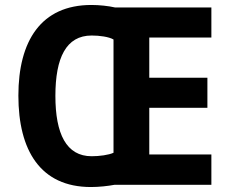

<svg xmlns="http://www.w3.org/2000/svg" viewBox="-20 -744 926 773"><path d="M348 -724C145 -724 54 -579 54 -359C54 -138 143 9 346 9C378 9 415 5 441 0H831V-122H581V-310H815V-431H581V-593H831V-714H443C417 -720 380 -724 348 -724ZM349 -601C381 -601 418 -596 437 -585V-129C418 -120 380 -115 349 -115C247 -115 203 -205 203 -358C203 -511 246 -601 349 -601Z"/></svg>

Font: Noto Sans Sinhala UI SemiCondensed
Style: Bold
Weight: 700
Width: 4
Designer: Jelle Bosma - Monotype Design Team
Foundry: Monotype Imaging Inc.
Version: Version 2.006